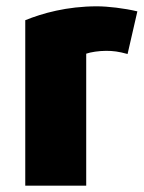

<svg xmlns="http://www.w3.org/2000/svg" viewBox="-20 -575 455 608"><path d="M415 -539 384 -404C355 -412 338 -414 316 -414C293 -414 267 -410 253 -405V13H60V-511C114 -533 192 -555 287 -555C321 -555 373 -549 415 -539Z"/></svg>

Font: Repo Black
Style: Regular
Weight: 900
Designer: Stefan Peev
Foundry: Context Ltd
Version: Version 1.502